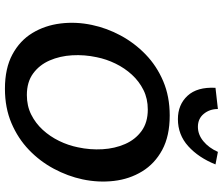

<svg xmlns="http://www.w3.org/2000/svg" viewBox="-84 -828 924 797"><g transform="rotate(90 378.5 -429.0)"><path d="M348 13Q263 13 205.5 -18Q148 -49 116.5 -101Q85 -153 77 -217.5Q69 -282 83 -348Q96 -410 127 -467.5Q158 -525 205.5 -571Q253 -617 316.5 -644Q380 -671 459 -671Q544 -671 601.5 -640Q659 -609 691 -556.5Q723 -504 730.5 -439.5Q738 -375 724 -309Q711 -248 680 -190Q649 -132 601.5 -86.5Q554 -41 490.5 -14Q427 13 348 13ZM374 -78Q419 -78 455 -96Q491 -114 518.5 -144Q546 -174 564.5 -212Q583 -250 591 -290Q602 -341 599 -392Q596 -443 577.5 -485.5Q559 -528 523.5 -554Q488 -580 434 -580Q389 -580 353 -562Q317 -544 289.5 -514Q262 -484 243.5 -446Q225 -408 217 -368Q206 -317 209 -266Q212 -215 230.5 -172.5Q249 -130 284.5 -104Q320 -78 374 -78ZM474 -705Q414 -705 377 -745Q340 -785 344 -861L432 -871Q432 -837 452 -812.5Q472 -788 506 -788Q538 -788 565.5 -810.5Q593 -833 610 -871L662 -861Q634 -791 586.5 -748Q539 -705 474 -705Z"/></g></svg>

Font: Ysabeau
Style: Bold Italic
Weight: 700
Italic angle: -12°
Designer: Christian Thalmann (Catharsis Fonts)
Version: Version 2.002